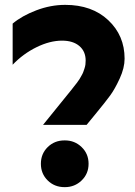

<svg xmlns="http://www.w3.org/2000/svg" viewBox="-20 -762 554 789"><path d="M157 -249 259 -375Q262 -378 272 -391Q282 -404 284.5 -407Q287 -410 295.5 -421Q304 -432 306.5 -436.5Q309 -441 314.5 -450.5Q320 -460 322 -465.5Q324 -471 327 -480Q330 -489 331 -496.5Q332 -504 332 -513Q332 -551 306 -573Q280 -595 235 -595Q185 -595 130 -568Q75 -541 32 -496V-665Q70 -697 129 -719.5Q188 -742 248 -742Q358 -742 425 -679Q492 -616 492 -521Q492 -483 472 -439.5Q452 -396 433 -370Q414 -344 377 -299L336 -249ZM247 -185Q287 -185 315.5 -157.5Q344 -130 344 -89Q344 -48 315.5 -20.5Q287 7 247 7H245Q204 7 176 -20.5Q148 -48 148 -89Q148 -130 176 -157.5Q204 -185 245 -185Z"/></svg>

Font: Freely
Style: Bold
Weight: 700
Designer: Kris Sowersby
Foundry: Klim Type Foundry
Version: Version 1.006;hotconv 1.0.113;makeotfexe 2.5.65598;200799169